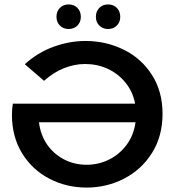

<svg xmlns="http://www.w3.org/2000/svg" viewBox="-20 -838 796 867"><path d="M34 -319Q34 -348 38 -370H590Q580 -424 546.5 -465Q513 -506 466 -527.5Q419 -549 364 -549Q316 -549 268.5 -530Q221 -511 179 -473L92 -548Q149 -600 221 -626.5Q293 -653 366 -653Q458 -653 538 -614Q618 -575 666 -500Q714 -425 714 -324Q714 -223 666.5 -147.5Q619 -72 540.5 -31.5Q462 9 371 9Q280 9 203 -31Q126 -71 80 -145.5Q34 -220 34 -319ZM592 -286H156Q163 -228 193 -185Q223 -142 269.5 -118Q316 -94 371 -94Q426 -94 473.5 -118Q521 -142 552.5 -185Q584 -228 592 -286ZM235 -762Q235 -787 250.5 -802.5Q266 -818 290 -818Q314 -818 329.5 -802.5Q345 -787 345 -762Q345 -738 329.5 -722.5Q314 -707 290 -707Q266 -707 250.5 -722.5Q235 -738 235 -762ZM413 -762Q413 -787 428.5 -802.5Q444 -818 468 -818Q492 -818 507.5 -802.5Q523 -787 523 -762Q523 -738 507.5 -722.5Q492 -707 468 -707Q444 -707 428.5 -722.5Q413 -738 413 -762Z"/></svg>

Font: Montserrat Ace
Style: Bold
Weight: 600
Designer: Julieta Ulanovsky
Foundry: Julieta Ulanovsky
Version: Version 1